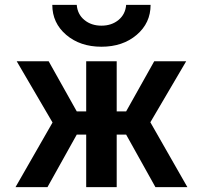

<svg xmlns="http://www.w3.org/2000/svg" viewBox="-20 -773 838 793"><path d="M196 -753H297Q300 -714 328.5 -690.5Q357 -667 399 -667Q441 -667 469.5 -690.5Q498 -714 501 -753H602Q602 -678 544.5 -629Q487 -580 399 -580Q311 -580 253.5 -629Q196 -678 196 -753ZM336 -520H462V-313H501L617 -520H749L601 -268L754 0H622L501 -217H462V0H336V-217H297L176 0H44L197 -267L49 -520H181L297 -313H336Z"/></svg>

Font: M PLUS 1p
Style: Bold
Weight: 700
Version: Version 1.062